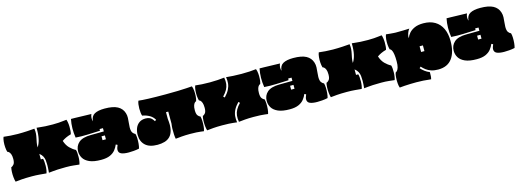

<svg xmlns="http://www.w3.org/2000/svg" viewBox="0 -1798 8169 3017"><g transform="rotate(-15 4085.0 -289.0)"><path d="M28 17Q18 -15 13.5 -59Q9 -103 11 -147Q13 -191 21 -220Q44 -226 64.5 -252Q85 -278 85 -338Q85 -389 73.5 -417Q62 -445 47.5 -457Q33 -469 23 -470Q13 -503 9.5 -548.5Q6 -594 10.5 -639Q15 -684 27 -713Q74 -707 136.5 -702.5Q199 -698 254 -698Q339 -698 412.5 -702.5Q486 -707 528 -711Q535 -666 532 -629.5Q529 -593 521.5 -560Q514 -527 507.5 -491.5Q501 -456 501 -413Q534 -461 550.5 -534.5Q567 -608 565 -716Q593 -714 625.5 -710Q658 -706 706 -703Q754 -700 826 -700Q885 -700 923 -703Q961 -706 989.5 -709.5Q1018 -713 1051 -716Q1059 -695 1064 -663.5Q1069 -632 1069.5 -597Q1070 -562 1067.5 -530.5Q1065 -499 1058 -478Q1008 -464 972.5 -447Q937 -430 909 -410Q934 -334 978.5 -289.5Q1023 -245 1073 -219Q1080 -199 1082.5 -168Q1085 -137 1084.5 -102.5Q1084 -68 1079 -36Q1074 -4 1066 17Q1025 13 975 7Q925 1 851 1Q769 1 717 4Q665 7 631.5 10.5Q598 14 570 17Q573 -19 575 -49.5Q577 -80 577 -106Q577 -148 573 -183Q569 -218 553 -249Q537 -280 501 -309V-219H537Q544 -199 546.5 -167.5Q549 -136 548.5 -101Q548 -66 543 -34.5Q538 -3 530 17Q488 13 425.5 7.5Q363 2 293 2Q194 2 130.5 7Q67 12 28 17Z M1418 34Q1298 34 1228.5 3Q1159 -28 1129 -78Q1099 -128 1099 -186Q1099 -274 1161 -329Q1223 -384 1359 -385L1571 -387V-440H1516V-413Q1414 -409 1315 -405Q1216 -401 1118 -408Q1093 -564 1123 -710Q1152 -710 1193.5 -709Q1235 -708 1281.5 -706.5Q1328 -705 1373 -704Q1418 -703 1453 -702Q1440 -672 1438.5 -642Q1437 -612 1447 -584Q1452 -667 1510 -699Q1568 -731 1674 -731Q1811 -731 1884 -691.5Q1957 -652 1981 -574Q1993 -537 1991.5 -494.5Q1990 -452 1985 -412Q1980 -372 1980 -340Q1980 -279 1999.5 -253.5Q2019 -228 2041 -220Q2050 -191 2051.5 -147Q2053 -103 2049 -59Q2045 -15 2035 17Q1991 27 1943 30.5Q1895 34 1865 34Q1789 34 1746 16Q1703 -2 1703 -50Q1703 -67 1709.5 -86Q1716 -105 1725 -127L1699 -140Q1681 -96 1649.5 -56Q1618 -16 1562.5 9Q1507 34 1418 34ZM1516 -259H1571V-322H1516Z M2335 35Q2202 35 2136 -27.5Q2070 -90 2070 -196Q2070 -254 2089.5 -303.5Q2109 -353 2150.5 -383.5Q2192 -414 2258 -414Q2296 -414 2327 -399Q2358 -384 2389 -334L2412 -351Q2384 -401 2333 -430.5Q2282 -460 2217 -471Q2210 -488 2206 -519Q2202 -550 2202 -586.5Q2202 -623 2206.5 -656.5Q2211 -690 2221 -713Q2270 -706 2381 -702Q2492 -698 2658 -698Q2775 -698 2857.5 -700.5Q2940 -703 2996.5 -706.5Q3053 -710 3091 -713Q3104 -684 3108 -639Q3112 -594 3109 -548.5Q3106 -503 3095 -470Q3086 -469 3072.5 -457Q3059 -445 3048.5 -416.5Q3038 -388 3038 -337Q3038 -277 3057.5 -251.5Q3077 -226 3099 -220Q3107 -191 3109 -147Q3111 -103 3107 -59Q3103 -15 3092 17Q3068 14 3039.5 10.5Q3011 7 2970 4.5Q2929 2 2868 2Q2793 2 2733 7Q2673 12 2633 17Q2627 -10 2624 -54.5Q2621 -99 2622.5 -147Q2624 -195 2630 -230V-426H2593V-316Q2607 -208 2591.5 -139.5Q2576 -71 2539 -33Q2502 5 2449 20Q2396 35 2335 35Z M3144 17Q3134 -15 3129.5 -59Q3125 -103 3127 -147Q3129 -191 3137 -220Q3160 -226 3179 -251.5Q3198 -277 3198 -337Q3198 -388 3187.5 -416.5Q3177 -445 3164 -457Q3151 -469 3141 -470Q3131 -503 3127.5 -548.5Q3124 -594 3128.5 -639Q3133 -684 3145 -713Q3192 -707 3252 -703.5Q3312 -700 3382 -700Q3447 -700 3509 -704Q3571 -708 3617 -714Q3628 -656 3622 -609Q3616 -562 3592 -519Q3568 -476 3524 -430L3545 -410Q3596 -463 3621 -511.5Q3646 -560 3651.5 -609.5Q3657 -659 3647 -713Q3695 -708 3761 -704Q3827 -700 3897 -700Q3967 -700 4027 -703.5Q4087 -707 4134 -713Q4147 -684 4151 -639Q4155 -594 4152 -548.5Q4149 -503 4138 -470Q4129 -469 4115.5 -457Q4102 -445 4091.5 -416.5Q4081 -388 4081 -337Q4081 -277 4100.5 -251.5Q4120 -226 4142 -220Q4150 -191 4152 -147Q4154 -103 4150 -59Q4146 -15 4135 17Q4111 14 4082 10.5Q4053 7 4010 4.5Q3967 2 3901 2Q3822 2 3762 7Q3702 12 3661 17Q3651 -41 3656.5 -88Q3662 -135 3686 -178.5Q3710 -222 3754 -267L3733 -287Q3683 -235 3657.5 -186Q3632 -137 3627 -87.5Q3622 -38 3631 17Q3606 14 3575.5 10.5Q3545 7 3500.5 4.5Q3456 2 3389 2Q3307 2 3246 7Q3185 12 3144 17Z M4486 34Q4366 34 4296.5 3Q4227 -28 4197 -78Q4167 -128 4167 -186Q4167 -274 4229 -329Q4291 -384 4427 -385L4639 -387V-440H4584V-413Q4482 -409 4383 -405Q4284 -401 4186 -408Q4161 -564 4191 -710Q4220 -710 4261.5 -709Q4303 -708 4349.5 -706.5Q4396 -705 4441 -704Q4486 -703 4521 -702Q4508 -672 4506.5 -642Q4505 -612 4515 -584Q4520 -667 4578 -699Q4636 -731 4742 -731Q4879 -731 4952 -691.5Q5025 -652 5049 -574Q5061 -537 5059.5 -494.5Q5058 -452 5053 -412Q5048 -372 5048 -340Q5048 -279 5067.5 -253.5Q5087 -228 5109 -220Q5118 -191 5119.5 -147Q5121 -103 5117 -59Q5113 -15 5103 17Q5059 27 5011 30.5Q4963 34 4933 34Q4857 34 4814 16Q4771 -2 4771 -50Q4771 -67 4777.5 -86Q4784 -105 4793 -127L4767 -140Q4749 -96 4717.5 -56Q4686 -16 4630.5 9Q4575 34 4486 34ZM4584 -259H4639V-322H4584Z M5156 17Q5146 -15 5141.5 -59Q5137 -103 5139 -147Q5141 -191 5149 -220Q5172 -226 5192.5 -252Q5213 -278 5213 -338Q5213 -389 5201.5 -417Q5190 -445 5175.5 -457Q5161 -469 5151 -470Q5141 -503 5137.5 -548.5Q5134 -594 5138.5 -639Q5143 -684 5155 -713Q5202 -707 5264.5 -702.5Q5327 -698 5382 -698Q5467 -698 5540.5 -702.5Q5614 -707 5656 -711Q5663 -666 5660 -629.5Q5657 -593 5649.5 -560Q5642 -527 5635.5 -491.5Q5629 -456 5629 -413Q5662 -461 5678.5 -534.5Q5695 -608 5693 -716Q5721 -714 5753.5 -710Q5786 -706 5834 -703Q5882 -700 5954 -700Q6013 -700 6051 -703Q6089 -706 6117.5 -709.5Q6146 -713 6179 -716Q6187 -695 6192 -663.5Q6197 -632 6197.5 -597Q6198 -562 6195.5 -530.5Q6193 -499 6186 -478Q6136 -464 6100.5 -447Q6065 -430 6037 -410Q6062 -334 6106.5 -289.5Q6151 -245 6201 -219Q6208 -199 6210.5 -168Q6213 -137 6212.5 -102.5Q6212 -68 6207 -36Q6202 -4 6194 17Q6153 13 6103 7Q6053 1 5979 1Q5897 1 5845 4Q5793 7 5759.5 10.5Q5726 14 5698 17Q5701 -19 5703 -49.5Q5705 -80 5705 -106Q5705 -148 5701 -183Q5697 -218 5681 -249Q5665 -280 5629 -309V-219H5665Q5672 -199 5674.5 -167.5Q5677 -136 5676.5 -101Q5676 -66 5671 -34.5Q5666 -3 5658 17Q5616 13 5553.5 7.5Q5491 2 5421 2Q5322 2 5258.5 7Q5195 12 5156 17Z M6751 153Q6682 145 6625.5 141.5Q6569 138 6514 138Q6468 138 6418 139.5Q6368 141 6322 144Q6276 147 6241 151Q6230 122 6226.5 77Q6223 32 6226 -13.5Q6229 -59 6239 -92Q6251 -98 6265.5 -113Q6280 -128 6290.5 -163Q6301 -198 6301 -261Q6301 -327 6295 -368Q6289 -409 6279.5 -431Q6270 -453 6260.5 -461Q6251 -469 6244 -470Q6234 -503 6230.5 -548.5Q6227 -594 6231.5 -639Q6236 -684 6248 -713Q6280 -709 6313.5 -706Q6347 -703 6373 -701.5Q6399 -700 6405 -700Q6467 -700 6527 -701.5Q6587 -703 6626 -705Q6613 -691 6600.5 -664Q6588 -637 6582 -609Q6576 -581 6580 -562Q6593 -601 6625.5 -639.5Q6658 -678 6715 -703.5Q6772 -729 6858 -729Q6969 -729 7046 -683Q7123 -637 7162.5 -552Q7202 -467 7202 -350Q7202 -169 7127 -67.5Q7052 34 6901 34Q6836 34 6789 18.5Q6742 3 6707 -23Q6672 -49 6643 -82L6621 -62Q6650 -30 6684 -4Q6718 22 6761 39Q6763 115 6751 153ZM6710 -302H6764V-395H6710Z M7528 34Q7408 34 7338.5 3Q7269 -28 7239 -78Q7209 -128 7209 -186Q7209 -274 7271 -329Q7333 -384 7469 -385L7681 -387V-440H7626V-413Q7524 -409 7425 -405Q7326 -401 7228 -408Q7203 -564 7233 -710Q7262 -710 7303.5 -709Q7345 -708 7391.5 -706.5Q7438 -705 7483 -704Q7528 -703 7563 -702Q7550 -672 7548.5 -642Q7547 -612 7557 -584Q7562 -667 7620 -699Q7678 -731 7784 -731Q7921 -731 7994 -691.5Q8067 -652 8091 -574Q8103 -537 8101.5 -494.5Q8100 -452 8095 -412Q8090 -372 8090 -340Q8090 -279 8109.5 -253.5Q8129 -228 8151 -220Q8160 -191 8161.5 -147Q8163 -103 8159 -59Q8155 -15 8145 17Q8101 27 8053 30.5Q8005 34 7975 34Q7899 34 7856 16Q7813 -2 7813 -50Q7813 -67 7819.5 -86Q7826 -105 7835 -127L7809 -140Q7791 -96 7759.5 -56Q7728 -16 7672.5 9Q7617 34 7528 34ZM7626 -259H7681V-322H7626Z"/></g></svg>

Font: Oi
Style: Regular
Weight: 400
Designer: Kostas Bartsokas, Mohamad Dakak
Foundry: Foundry5
Version: Version 4.000